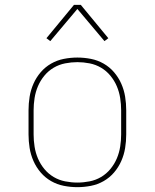

<svg xmlns="http://www.w3.org/2000/svg" viewBox="-20 -766 640 794"><path d="M300 8Q272 8 244 2.5Q216 -3 191.5 -17Q167 -31 148.5 -52.5Q130 -74 118.5 -100Q107 -126 102.5 -154Q98 -182 98 -210V-310Q98 -338 102.5 -366Q107 -394 118.5 -420Q130 -446 148.5 -467.5Q167 -489 191.5 -503Q216 -517 244 -522.5Q272 -528 300 -528Q328 -528 356 -522.5Q384 -517 408.5 -503Q433 -489 451.5 -467.5Q470 -446 481.5 -420Q493 -394 497.5 -366Q502 -338 502 -310V-210Q502 -182 497.5 -154Q493 -126 481.5 -100Q470 -74 451.5 -52.5Q433 -31 408.5 -17Q384 -3 356 2.5Q328 8 300 8ZM300 -11Q325 -11 350.5 -16Q376 -21 398 -34Q420 -47 436.5 -67Q453 -87 463 -110.5Q473 -134 477 -159.5Q481 -185 481 -210V-310Q481 -335 477 -360.5Q473 -386 463 -409.5Q453 -433 436.5 -453Q420 -473 398 -486Q376 -499 350.5 -504Q325 -509 300 -509Q275 -509 249.5 -504Q224 -499 202 -486Q180 -473 163.5 -453Q147 -433 137 -409.5Q127 -386 123 -360.5Q119 -335 119 -310V-210Q119 -185 123 -159.5Q127 -134 137 -110.5Q147 -87 163.5 -67Q180 -47 202 -34Q224 -21 249.5 -16Q275 -11 300 -11ZM188 -596 172 -608 286 -746H314L371 -677L428 -608L412 -596L300 -729Z"/></svg>

Font: Iosevka Etoile Thin
Style: Regular
Weight: 100
Designer: Belleve Invis
Foundry: Belleve Invis
Version: Version 22.1.2; ttfautohint (v1.8.4)